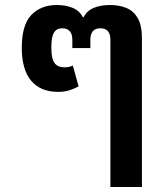

<svg xmlns="http://www.w3.org/2000/svg" viewBox="-20 -549 661 767"><path d="M421 198V-390Q421 -436 381 -436Q341 -436 341 -390V-357H269V-390Q269 -436 228 -436Q206 -436 195.5 -418.5Q185 -401 185 -360Q185 -314 198 -297Q211 -280 237 -280Q256 -280 271 -287L294 -204Q278 -195 258 -188.5Q238 -182 212 -182Q142 -182 104.5 -226.5Q67 -271 67 -358Q67 -450 105.5 -489.5Q144 -529 207 -529Q243 -529 270.5 -517.5Q298 -506 311 -480H314Q327 -506 354.5 -517.5Q382 -529 420 -529Q455 -529 484 -517.5Q513 -506 530 -477Q547 -448 547 -396V198Z"/></svg>

Font: Noto Sans Thai UI SemBd
Style: Regular
Weight: 600
Designer: Monotype Design Team
Foundry: Monotype Imaging Inc.
Version: Version 2.000;GOOG;noto-source:20170915:90ef993387c0